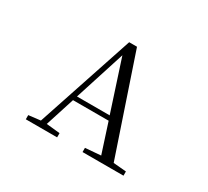

<svg xmlns="http://www.w3.org/2000/svg" viewBox="-144 -962 1288 1190"><g transform="rotate(30 500.0 -367.0)"><path d="M473 -643 591 -281H357ZM559 0H852V-30L760 -38L525 -734H469L238 -40L153 -30V0H377V-30L280 -40L347 -249H602L670 -39L559 -30Z"/></g></svg>

Font: Harano Aji Mincho TW
Style: Regular
Weight: 400
Foundry: Masamichi Hosoda
Version: HaranoAjiMinchoTW-Regular version 20230610;ttx 4.39.4